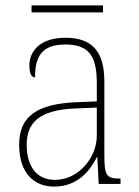

<svg xmlns="http://www.w3.org/2000/svg" viewBox="-20 -682 514 712"><path d="M97 -636H362V-662H97ZM181 10C269 10 315 -51 339 -99H341L346 0H427V-20H422C374 -20 367 -33 367 -107V-379C367 -486 326 -542 223 -542C123 -542 89 -487 89 -440C89 -410 96 -395 110 -395C110 -475 137 -517 223 -517C318 -517 339 -464 339 -371V-306L264 -303C118 -297 51 -251 51 -146C51 -40 106 10 181 10ZM184 -15C109 -15 79 -74 79 -145C79 -226 124 -275 262 -280L339 -283V-178C339 -100 273 -15 184 -15Z"/></svg>

Font: Noto Serif Devanagari SemiCondensed Thin
Style: Regular
Weight: 100
Width: 4
Designer: Universal Thirst, Indian Type Foundry and the Monotype Design Team
Foundry: Monotype Imaging Inc.
Version: Version 2.004